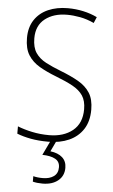

<svg xmlns="http://www.w3.org/2000/svg" viewBox="-63 -765 614 1046"><g transform="rotate(5 244.5 -242.0)"><path d="M440 -184Q440 -120 412 -77Q384 -34 335 -12Q286 10 222 10Q168 10 125.5 2Q83 -6 50 -19V-59Q85 -45 129.5 -35.5Q174 -26 223 -26Q302 -26 351.5 -66Q401 -106 401 -183Q401 -229 382 -257.5Q363 -286 325.5 -306.5Q288 -327 233 -348Q181 -368 141.5 -391Q102 -414 79.5 -449.5Q57 -485 57 -543Q57 -602 84 -642.5Q111 -683 158 -703.5Q205 -724 265 -724Q309 -724 350 -715Q391 -706 426 -689L412 -656Q373 -674 335.5 -681Q298 -688 264 -688Q191 -688 144 -651.5Q97 -615 97 -545Q97 -495 117 -465.5Q137 -436 173 -417Q209 -398 256 -380Q313 -358 354 -334.5Q395 -311 417.5 -276Q440 -241 440 -184ZM327 144Q327 188 295 214Q263 240 210 240Q179 240 157 234V204Q178 210 209 210Q246 210 269 193.5Q292 177 292 144Q292 113 267 99Q242 85 196 84L236 0H267L238 61Q280 66 303.5 87Q327 108 327 144Z"/></g></svg>

Font: Noto Sans Gujarati UI SemiCondensed ExtraLight
Style: Regular
Weight: 200
Width: 4
Designer: Jelle Bosma - Monotype Design Team, Universal Thirst
Foundry: Monotype Imaging Inc.
Version: Version 2.106; ttfautohint (v1.8.4.7-5d5b)